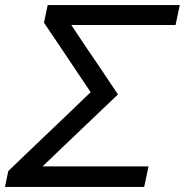

<svg xmlns="http://www.w3.org/2000/svg" viewBox="-24 -733 726 753"><path d="M-4.5 0 8.5 -62Q38.5 -91 76.5 -127.5Q114.5 -163.5 154 -201.5Q193 -239 227 -271L331.5 -371.5L272.5 -459.5Q241 -506 210.5 -552Q180 -597.5 148.5 -644L163 -713H681L664.5 -635H255.5L308.5 -555.5Q341 -508 374.5 -458.5Q407.5 -408.5 438.5 -362.5Q387.5 -314 333.5 -262.5Q279 -210.5 227.5 -161.5L143 -80.5H558.5L541.5 0Z"/></svg>

Font: Heraclito
Style: Italic
Weight: 400
Italic angle: -12°
Designer: Kostas Bartsokas (font) & Cristiano Sobral (main changes)
Foundry: Kostas Bartsokas (font) & Cristiano Sobral (main changes)
Version: Version 1.00;July 8, 2020;FontCreator 13.0.0.2655 64-bit